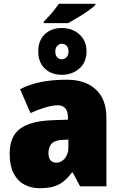

<svg xmlns="http://www.w3.org/2000/svg" viewBox="-20 -984 636 1014"><path d="M334 -563Q431 -563 486.5 -511Q542 -459 542 -363V0H403L364 -73H360Q338 -44 315 -25.5Q292 -7 262 1.5Q232 10 188 10Q144 10 108 -9.5Q72 -29 51.5 -69.5Q31 -110 31 -172Q31 -264 86.5 -304.5Q142 -345 254 -349L339 -352V-360Q339 -397 324.5 -412.5Q310 -428 286 -428Q258 -428 219 -416.5Q180 -405 141 -387L86 -513Q134 -538 194.5 -550.5Q255 -563 334 -563ZM307 -245Q268 -243 252 -224.5Q236 -206 236 -176Q236 -148 247.5 -136.5Q259 -125 278 -125Q295 -125 309 -135Q323 -145 332 -163Q341 -181 341 -204V-247ZM307 -753Q293 -753 282.5 -742Q272 -731 272 -712Q272 -694 281 -682.5Q290 -671 307 -671Q322 -671 332 -682.5Q342 -694 342 -712Q342 -731 332 -742Q322 -753 307 -753ZM307 -836Q343 -836 372.5 -821Q402 -806 419.5 -778.5Q437 -751 437 -713Q437 -655 399 -622Q361 -589 307 -589Q251 -589 216.5 -622Q182 -655 182 -712Q182 -770 216.5 -803Q251 -836 307 -836ZM484 -958Q474 -947 448 -928.5Q422 -910 392 -892Q362 -874 340 -862H211V-870Q224 -883 239 -899Q254 -915 267.5 -932.5Q281 -950 291 -964H484Z"/></svg>

Font: Noto Sans Display Black
Style: Regular
Weight: 900
Designer: Monotype Design Team
Foundry: Monotype Imaging Inc.
Version: Version 2.003